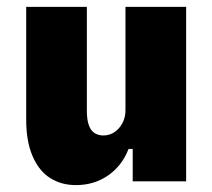

<svg xmlns="http://www.w3.org/2000/svg" viewBox="-20 -526 616 557"><path d="M200 11Q158 11 125.5 -9.5Q93 -30 74.5 -73Q56 -116 56 -178V-506H232V-204Q232 -178 238 -162Q244 -146 255 -139.5Q266 -133 280 -133Q298 -133 312.5 -143Q327 -153 335.5 -169.5Q344 -186 344 -206V-506H520V0H365V-94H353Q334 -45 293.5 -17Q253 11 200 11Z"/></svg>

Font: Nunito Sans 7pt Condensed Black
Style: Regular
Weight: 900
Width: 3
Designer: Vernon Adams
Foundry: Vernon Adams
Version: Version 3.101;gftools[0.9.27]